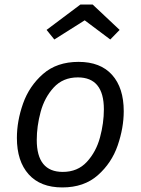

<svg xmlns="http://www.w3.org/2000/svg" viewBox="-20 -809 616 841"><path d="M54 -205Q54 -279 81 -355.5Q108 -432 168.5 -485Q229 -538 324 -538Q420 -538 471 -481Q522 -424 522 -322Q522 -249 495.5 -172Q469 -95 408.5 -41.5Q348 12 253 12Q157 12 105.5 -45.5Q54 -103 54 -205ZM435 -330Q435 -470 321 -470Q256 -470 215.5 -426Q175 -382 158 -319Q141 -256 141 -196Q141 -56 255 -56Q320 -56 360.5 -100Q401 -144 418 -207Q435 -270 435 -330ZM218 -636 184 -678 332 -789H386L504 -678L463 -636L351 -720Z"/></svg>

Font: Fira Sans TEST Book
Style: Italic
Weight: 350
Italic angle: -8°
Designer: Carrois Corporate & Edenspiekermann AG
Foundry: Carrois Corporate GbR & Edenspiekermann AG
Version: Version 4.201